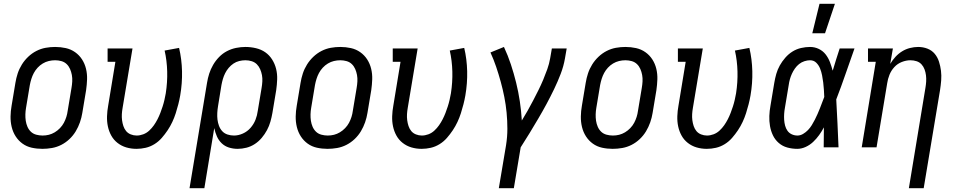

<svg xmlns="http://www.w3.org/2000/svg" viewBox="-20 -775 5040 1010"><path d="M203 8Q174 8 147 2Q120 -4 98.5 -19.5Q77 -35 62.5 -57.5Q48 -80 41.5 -107Q35 -134 35.5 -162.5Q36 -191 41 -219L61 -339Q65 -364 73 -388.5Q81 -413 95 -435.5Q109 -458 128.5 -476.5Q148 -495 171.5 -507Q195 -519 220 -523.5Q245 -528 270 -528Q299 -528 326 -522Q353 -516 375 -500.5Q397 -485 411.5 -462.5Q426 -440 432.5 -413Q439 -386 438 -357.5Q437 -329 433 -301L413 -181Q409 -156 400.5 -131.5Q392 -107 378.5 -84.5Q365 -62 345.5 -43.5Q326 -25 302.5 -13Q279 -1 253.5 3.5Q228 8 203 8ZM204 -62Q221 -62 237 -66Q253 -70 268 -79Q283 -88 295.5 -101Q308 -114 316 -129Q324 -144 329 -160Q334 -176 336 -192L356 -312Q359 -329 360 -346.5Q361 -364 358 -380.5Q355 -397 348.5 -412Q342 -427 330.5 -438Q319 -449 303 -453.5Q287 -458 270 -458Q253 -458 236.5 -454Q220 -450 205 -441Q190 -432 178 -419Q166 -406 158 -391Q150 -376 145 -360Q140 -344 137 -328L117 -208Q114 -191 113.5 -173.5Q113 -156 115.5 -139.5Q118 -123 124.5 -108Q131 -93 142.5 -82Q154 -71 170.5 -66.5Q187 -62 204 -62Z M698 8Q670 8 644.5 0.5Q619 -7 598.5 -23Q578 -39 565.5 -61.5Q553 -84 547.5 -110Q542 -136 543 -164Q544 -192 549 -219L587 -450H546V-520H677L625 -208Q622 -191 621 -175Q620 -159 622 -143Q624 -127 629 -112Q634 -97 643.5 -85.5Q653 -74 668 -68Q683 -62 699 -62Q716 -62 733.5 -68.5Q751 -75 765 -88Q779 -101 789.5 -116Q800 -131 808.5 -147.5Q817 -164 823.5 -181Q830 -198 835.5 -215Q841 -232 845 -249.5Q849 -267 852 -284Q861 -342 859.5 -399Q858 -456 846 -509L922 -523Q936 -464 937.5 -400.5Q939 -337 928 -273Q924 -250 918 -226.5Q912 -203 904.5 -179.5Q897 -156 886.5 -133.5Q876 -111 862 -90Q848 -69 831 -49.5Q814 -30 792 -16.5Q770 -3 746 2.5Q722 8 698 8Z M977 215 1069 -339Q1073 -364 1080.5 -387.5Q1088 -411 1101 -433.5Q1114 -456 1132.5 -475Q1151 -494 1174 -506Q1197 -518 1222 -523Q1247 -528 1271 -528Q1299 -528 1326.5 -521.5Q1354 -515 1375.5 -500Q1397 -485 1411.5 -462Q1426 -439 1432.5 -412.5Q1439 -386 1438 -357.5Q1437 -329 1433 -301L1413 -181Q1409 -158 1402.5 -135Q1396 -112 1384.5 -90.5Q1373 -69 1357 -50Q1341 -31 1320.5 -17.5Q1300 -4 1276.5 2Q1253 8 1230 8Q1206 8 1184 1Q1162 -6 1146 -21.5Q1130 -37 1121 -57.5Q1112 -78 1107 -101L1055 215ZM1211 -62Q1234 -62 1257.5 -72.5Q1281 -83 1298 -102.5Q1315 -122 1324 -145Q1333 -168 1336 -192L1356 -312Q1359 -329 1360 -346.5Q1361 -364 1358 -380Q1355 -396 1348.5 -411Q1342 -426 1331 -437Q1320 -448 1304 -453Q1288 -458 1271 -458Q1255 -458 1238.5 -454Q1222 -450 1208 -440.5Q1194 -431 1183 -418Q1172 -405 1164.5 -390Q1157 -375 1152.5 -359.5Q1148 -344 1145 -328L1127 -217Q1124 -199 1123 -181Q1122 -163 1124 -146Q1126 -129 1132 -113Q1138 -97 1149 -85Q1160 -73 1176.5 -67.5Q1193 -62 1211 -62Z M1703 8Q1674 8 1647 2Q1620 -4 1598.5 -19.5Q1577 -35 1562.5 -57.5Q1548 -80 1541.5 -107Q1535 -134 1535.5 -162.5Q1536 -191 1541 -219L1561 -339Q1565 -364 1573 -388.5Q1581 -413 1595 -435.5Q1609 -458 1628.5 -476.5Q1648 -495 1671.5 -507Q1695 -519 1720 -523.5Q1745 -528 1770 -528Q1799 -528 1826 -522Q1853 -516 1875 -500.5Q1897 -485 1911.5 -462.5Q1926 -440 1932.5 -413Q1939 -386 1938 -357.5Q1937 -329 1933 -301L1913 -181Q1909 -156 1900.5 -131.5Q1892 -107 1878.5 -84.5Q1865 -62 1845.5 -43.5Q1826 -25 1802.5 -13Q1779 -1 1753.5 3.5Q1728 8 1703 8ZM1704 -62Q1721 -62 1737 -66Q1753 -70 1768 -79Q1783 -88 1795.5 -101Q1808 -114 1816 -129Q1824 -144 1829 -160Q1834 -176 1836 -192L1856 -312Q1859 -329 1860 -346.5Q1861 -364 1858 -380.5Q1855 -397 1848.5 -412Q1842 -427 1830.5 -438Q1819 -449 1803 -453.5Q1787 -458 1770 -458Q1753 -458 1736.5 -454Q1720 -450 1705 -441Q1690 -432 1678 -419Q1666 -406 1658 -391Q1650 -376 1645 -360Q1640 -344 1637 -328L1617 -208Q1614 -191 1613.5 -173.5Q1613 -156 1615.5 -139.5Q1618 -123 1624.5 -108Q1631 -93 1642.5 -82Q1654 -71 1670.5 -66.5Q1687 -62 1704 -62Z M2198 8Q2170 8 2144.5 0.5Q2119 -7 2098.5 -23Q2078 -39 2065.5 -61.5Q2053 -84 2047.5 -110Q2042 -136 2043 -164Q2044 -192 2049 -219L2087 -450H2046V-520H2177L2125 -208Q2122 -191 2121 -175Q2120 -159 2122 -143Q2124 -127 2129 -112Q2134 -97 2143.5 -85.5Q2153 -74 2168 -68Q2183 -62 2199 -62Q2216 -62 2233.5 -68.5Q2251 -75 2265 -88Q2279 -101 2289.5 -116Q2300 -131 2308.5 -147.5Q2317 -164 2323.5 -181Q2330 -198 2335.5 -215Q2341 -232 2345 -249.5Q2349 -267 2352 -284Q2361 -342 2359.5 -399Q2358 -456 2346 -509L2422 -523Q2436 -464 2437.5 -400.5Q2439 -337 2428 -273Q2424 -250 2418 -226.5Q2412 -203 2404.5 -179.5Q2397 -156 2386.5 -133.5Q2376 -111 2362 -90Q2348 -69 2331 -49.5Q2314 -30 2292 -16.5Q2270 -3 2246 2.5Q2222 8 2198 8Z M2604 215 2642 -11Q2649 -55 2649 -97.5Q2649 -140 2645 -182Q2641 -224 2633 -264.5Q2625 -305 2614 -345Q2603 -385 2590 -423.5Q2577 -462 2560 -499L2631 -528Q2652 -483 2667.5 -436Q2683 -389 2695 -340.5Q2707 -292 2714.5 -242Q2722 -192 2725 -141Q2741 -167 2756 -193.5Q2771 -220 2785 -247Q2799 -274 2812.5 -301Q2826 -328 2837.5 -355.5Q2849 -383 2859 -411Q2869 -439 2874 -468L2883 -520H2961L2952 -468Q2945 -427 2929.5 -386.5Q2914 -346 2895 -306.5Q2876 -267 2855 -228Q2834 -189 2811.5 -151Q2789 -113 2766 -75Q2743 -37 2719 0L2683 215Z M3203 8Q3174 8 3147 2Q3120 -4 3098.5 -19.5Q3077 -35 3062.5 -57.5Q3048 -80 3041.5 -107Q3035 -134 3035.5 -162.5Q3036 -191 3041 -219L3061 -339Q3065 -364 3073 -388.5Q3081 -413 3095 -435.5Q3109 -458 3128.5 -476.5Q3148 -495 3171.5 -507Q3195 -519 3220 -523.5Q3245 -528 3270 -528Q3299 -528 3326 -522Q3353 -516 3375 -500.5Q3397 -485 3411.5 -462.5Q3426 -440 3432.5 -413Q3439 -386 3438 -357.5Q3437 -329 3433 -301L3413 -181Q3409 -156 3400.5 -131.5Q3392 -107 3378.5 -84.5Q3365 -62 3345.5 -43.5Q3326 -25 3302.5 -13Q3279 -1 3253.5 3.5Q3228 8 3203 8ZM3204 -62Q3221 -62 3237 -66Q3253 -70 3268 -79Q3283 -88 3295.5 -101Q3308 -114 3316 -129Q3324 -144 3329 -160Q3334 -176 3336 -192L3356 -312Q3359 -329 3360 -346.5Q3361 -364 3358 -380.5Q3355 -397 3348.5 -412Q3342 -427 3330.5 -438Q3319 -449 3303 -453.5Q3287 -458 3270 -458Q3253 -458 3236.5 -454Q3220 -450 3205 -441Q3190 -432 3178 -419Q3166 -406 3158 -391Q3150 -376 3145 -360Q3140 -344 3137 -328L3117 -208Q3114 -191 3113.5 -173.5Q3113 -156 3115.5 -139.5Q3118 -123 3124.5 -108Q3131 -93 3142.5 -82Q3154 -71 3170.5 -66.5Q3187 -62 3204 -62Z M3698 8Q3670 8 3644.5 0.5Q3619 -7 3598.5 -23Q3578 -39 3565.5 -61.5Q3553 -84 3547.5 -110Q3542 -136 3543 -164Q3544 -192 3549 -219L3587 -450H3546V-520H3677L3625 -208Q3622 -191 3621 -175Q3620 -159 3622 -143Q3624 -127 3629 -112Q3634 -97 3643.5 -85.5Q3653 -74 3668 -68Q3683 -62 3699 -62Q3716 -62 3733.5 -68.5Q3751 -75 3765 -88Q3779 -101 3789.5 -116Q3800 -131 3808.5 -147.5Q3817 -164 3823.5 -181Q3830 -198 3835.5 -215Q3841 -232 3845 -249.5Q3849 -267 3852 -284Q3861 -342 3859.5 -399Q3858 -456 3846 -509L3922 -523Q3936 -464 3937.5 -400.5Q3939 -337 3928 -273Q3924 -250 3918 -226.5Q3912 -203 3904.5 -179.5Q3897 -156 3886.5 -133.5Q3876 -111 3862 -90Q3848 -69 3831 -49.5Q3814 -30 3792 -16.5Q3770 -3 3746 2.5Q3722 8 3698 8Z M4174 8Q4147 8 4121.5 1Q4096 -6 4076.5 -23Q4057 -40 4046 -63Q4035 -86 4030.5 -112Q4026 -138 4027 -165Q4028 -192 4033 -219L4053 -339Q4057 -363 4063.5 -386Q4070 -409 4082 -430.5Q4094 -452 4111 -471.5Q4128 -491 4149 -504Q4170 -517 4194 -522.5Q4218 -528 4241 -528Q4266 -528 4287.5 -517.5Q4309 -507 4323 -489Q4337 -471 4345.5 -449Q4354 -427 4360 -404L4361 -405Q4370 -434 4378.5 -462.5Q4387 -491 4397 -520H4475Q4451 -453 4428 -386Q4405 -319 4379 -252Q4383 -189 4385.5 -126Q4388 -63 4391 0H4313Q4313 -26 4313.5 -52.5Q4314 -79 4314 -105Q4303 -84 4289 -64.5Q4275 -45 4257.5 -28.5Q4240 -12 4218 -2Q4196 8 4174 8ZM4175 -62Q4190 -62 4204.5 -70.5Q4219 -79 4230.5 -91Q4242 -103 4250.5 -117Q4259 -131 4266.5 -145.5Q4274 -160 4280.5 -175Q4287 -190 4293 -205Q4299 -220 4304.5 -235Q4310 -250 4316 -265Q4315 -284 4314 -303Q4313 -322 4310.5 -341Q4308 -360 4304.5 -378.5Q4301 -397 4294 -414.5Q4287 -432 4274 -445Q4261 -458 4241 -458Q4227 -458 4211.5 -453Q4196 -448 4183.5 -438Q4171 -428 4161.5 -414.5Q4152 -401 4145.5 -386.5Q4139 -372 4135 -357.5Q4131 -343 4129 -328L4109 -208Q4106 -192 4105 -176Q4104 -160 4105 -144.5Q4106 -129 4110 -114Q4114 -99 4122.5 -87Q4131 -75 4145 -68.5Q4159 -62 4175 -62ZM4253 -600 4291 -755H4372L4320 -600Z M4761 215 4848 -312Q4851 -329 4852 -346Q4853 -363 4851 -379Q4849 -395 4843.5 -410Q4838 -425 4827.5 -436.5Q4817 -448 4801.5 -453Q4786 -458 4769 -458Q4747 -458 4724 -449Q4701 -440 4684.5 -422Q4668 -404 4659 -381.5Q4650 -359 4647 -337L4591 0H4513L4587 -450H4546V-520H4677L4663 -439Q4675 -459 4690.5 -476Q4706 -493 4725.5 -505Q4745 -517 4767 -522.5Q4789 -528 4810 -528Q4836 -528 4859 -519Q4882 -510 4897 -492Q4912 -474 4919.5 -450.5Q4927 -427 4930 -402.5Q4933 -378 4931 -352Q4929 -326 4925 -301L4839 215Z"/></svg>

Font: Iosevka Curly Slab
Style: Italic
Weight: 400
Italic angle: -9°
Monospace: yes
Designer: Belleve Invis
Foundry: Belleve Invis
Version: Version 22.1.2; ttfautohint (v1.8.4)